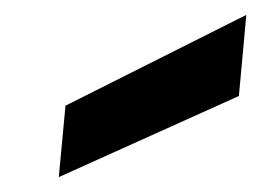

<svg xmlns="http://www.w3.org/2000/svg" viewBox="-20 -776 351 258"><path d="M59 -538 68 -634 311 -756 301 -647Z"/></svg>

Font: DM Sans 20pt ExtraBold
Style: Italic
Weight: 800
Italic angle: -10°
Version: Version 4.004;gftools[0.9.30]